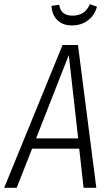

<svg xmlns="http://www.w3.org/2000/svg" viewBox="-40 -901 536 921"><path d="M361 0 340 -188H114L40 0H-20L260 -685H334L422 0ZM133 -237H335L290 -637ZM207 -873 244 -878Q248 -851 264 -838.5Q280 -826 308 -826Q368 -826 391 -881L425 -869Q414 -827 381.5 -803Q349 -779 305 -779Q261 -779 235 -804.5Q209 -830 207 -873Z"/></svg>

Font: Fira Sans Extra Condensed Light
Style: Italic
Weight: 300
Width: 3
Italic angle: -8°
Designer: Carrois Corporate & Edenspiekermann AG
Foundry: Carrois Corporate GbR & Edenspiekermann AG
Version: Version 4.203